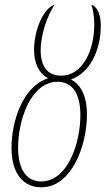

<svg xmlns="http://www.w3.org/2000/svg" viewBox="-20 -788 449 817"><path d="M156 9C285 9 350 -169 350 -300C350 -386 320 -430 282 -450C363 -478 409 -575 409 -679C409 -733 390 -761 369 -768C374 -753 381 -726 381 -682C381 -570 329 -466 241 -466C180 -466 153 -508 153 -574C153 -645 184 -725 212 -768C165 -753 125 -661 125 -575C125 -521 145 -475 185 -455C79 -422 29 -276 29 -159C29 -43 84 9 156 9ZM155 -16C97 -16 57 -61 57 -160C57 -275 110 -440 225 -440C283 -440 322 -397 322 -298C322 -180 269 -16 155 -16Z"/></svg>

Font: Noto Serif Condensed Thin
Style: Italic
Weight: 100
Width: 3
Italic angle: -12°
Designer: Monotype Design Team
Foundry: Monotype Imaging Inc.
Version: Version 2.013